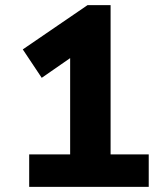

<svg xmlns="http://www.w3.org/2000/svg" viewBox="-20 -730 640 750"><path d="M94 0V-127H254V-503L143 -426L69 -537L322 -710H412V-127H561V0Z"/></svg>

Font: Livvic
Style: Bold
Weight: 700
Designer: Jacques Le Bailly, Baron von Fonthausen
Version: Version 1.001; ttfautohint (v1.8.2)